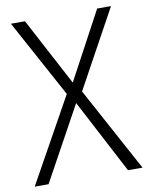

<svg xmlns="http://www.w3.org/2000/svg" viewBox="-82 -774 644 833"><g transform="rotate(-10 240.5 -357.0)"><path d="M478 0H414L243 -326L64 0H3L210 -372L24 -714H86L244 -416L404 -714H465L277 -371Z"/></g></svg>

Font: Noto Sans Myanmar UI SemiCondensed Light
Style: Regular
Weight: 300
Width: 4
Designer: Monotype Design Team
Foundry: Monotype Imaging Inc.
Version: Version 2.103; ttfautohint (v1.8.4.7-5d5b)